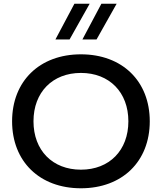

<svg xmlns="http://www.w3.org/2000/svg" viewBox="-20 -1002 870 1032"><path d="M415 10C637 10 785 -134 785 -350C785 -566 637 -710 415 -710C193 -710 45 -566 45 -350C45 -134 193 10 415 10ZM415 -90C262 -90 160 -194 160 -350C160 -506 262 -610 415 -610C568 -610 670 -506 670 -350C670 -194 568 -90 415 -90ZM423 -790H499L607 -982H525ZM278 -790H354L462 -982H380Z"/></svg>

Font: Gully Medium
Style: Regular
Weight: 500
Designer: jaikishan Patel
Foundry: MagicType
Version: Version 1.000;Glyphs 3.2 (3242)